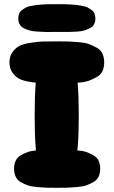

<svg xmlns="http://www.w3.org/2000/svg" viewBox="-20 -897 541 914"><path d="M246 -20Q280 -20 301.5 -40Q323 -60 334.5 -104Q346 -148 350.5 -204.5Q355 -261 355 -347Q355 -434 350.5 -491Q346 -548 334.5 -592.5Q323 -637 301.5 -657.5Q280 -678 246 -678Q183 -678 164 -600Q145 -522 145 -347Q145 -172 164 -96Q183 -20 246 -20ZM202.5 -3.5Q219 -3 251 -3Q283 -3 300 -3.5Q317 -4 346 -6.5Q375 -9 390.5 -14.5Q406 -20 423.5 -29.5Q441 -39 449 -55.5Q457 -72 457 -94Q457 -116 449 -132.5Q441 -149 423.5 -158.5Q406 -168 390.5 -173.5Q375 -179 346 -181.5Q317 -184 300 -184.5Q283 -185 251 -185Q219 -185 202.5 -184.5Q186 -184 157.5 -181.5Q129 -179 113 -173.5Q97 -168 80 -158.5Q63 -149 55 -132.5Q47 -116 47 -94Q47 -72 55 -55.5Q63 -39 80 -29.5Q97 -20 113 -14.5Q129 -9 157.5 -6.5Q186 -4 202.5 -3.5ZM250 -500Q285 -500 303.5 -500.5Q322 -501 353.5 -503.5Q385 -506 402.5 -512.5Q420 -519 439.5 -529.5Q459 -540 467.5 -558Q476 -576 476 -600Q476 -624 467.5 -642Q459 -660 439.5 -670.5Q420 -681 402.5 -687.5Q385 -694 353.5 -696.5Q322 -699 303.5 -699.5Q285 -700 250 -700Q208 -700 185.5 -699.5Q163 -699 127 -693.5Q91 -688 72.5 -678.5Q54 -669 39.5 -649Q25 -629 25 -600Q25 -571 39.5 -551Q54 -531 72.5 -521.5Q91 -512 127 -506.5Q163 -501 185.5 -500.5Q208 -500 250 -500ZM270 -745Q296 -745 310 -745Q324 -745 346.5 -746.5Q369 -748 381.5 -752Q394 -756 408 -763Q422 -770 428 -781.5Q434 -793 434 -809Q434 -822 430 -832Q426 -842 416.5 -849Q407 -856 398 -861Q389 -866 372 -869Q355 -872 344.5 -873.5Q334 -875 313 -876Q292 -877 282 -877Q272 -877 250 -877Q228 -877 218.5 -877Q209 -877 188 -876Q167 -875 156 -873.5Q145 -872 128.5 -869Q112 -866 103 -861Q94 -856 84.5 -849Q75 -842 71 -832Q67 -822 67 -809Q67 -793 73.5 -781.5Q80 -770 92 -763.5Q104 -757 119.5 -752.5Q135 -748 153.5 -747Q172 -746 191.5 -745Q211 -744 230 -745Q243 -745 250 -745Q257 -745 270 -745Z"/></svg>

Font: Cherry Bomb
Style: Regular
Weight: 400
Designer: satsuyako
Foundry: satsuyako
Version: Version 4.0